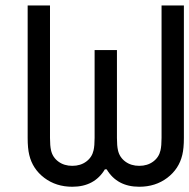

<svg xmlns="http://www.w3.org/2000/svg" viewBox="-20 -687 707 717"><path d="M371.7 -54.7Q332.7 10.4 250 10.4Q189.5 10.4 145.5 -22.8Q101.6 -56 89.2 -108.7Q83.3 -132.8 83.3 -171.9V-666.7H166.7V-171.9Q166.7 -142.6 170.6 -125.7Q176.4 -99.6 197.9 -83.7Q219.4 -67.7 250 -67.7Q280.6 -67.7 302.1 -83.7Q323.6 -99.6 329.4 -125.7Q333.3 -142.6 333.3 -171.9V-500H416.7V-171.9Q416.7 -142.6 420.6 -125.7Q426.4 -99.6 447.9 -83.7Q469.4 -67.7 500 -67.7Q530.6 -67.7 552.1 -83.7Q573.6 -99.6 579.4 -125.7Q583.3 -142.6 583.3 -171.9V-666.7H666.7V-171.9Q666.7 -132.8 660.8 -108.7Q648.4 -56 604.5 -22.8Q560.5 10.4 500 10.4Q417.3 10.4 378.3 -54.7Z"/></svg>

Font: Monoid
Style: Regular
Weight: 400
Width: 4
Monospace: yes
Designer: Andreas Larsen (@larsenwork)
Version: Version 0.61